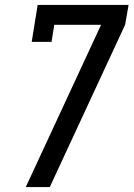

<svg xmlns="http://www.w3.org/2000/svg" viewBox="-20 -755 540 775"><path d="M84 0 118 -73 388 -655H199L188 -586H108L132 -735H499L485 -655L181 0Z"/></svg>

Font: Iosevka Slab Medium Oblique
Style: Regular
Weight: 500
Italic angle: -9°
Monospace: yes
Designer: Belleve Invis
Foundry: Belleve Invis
Version: Version 11.1.1; ttfautohint (v1.8.3)